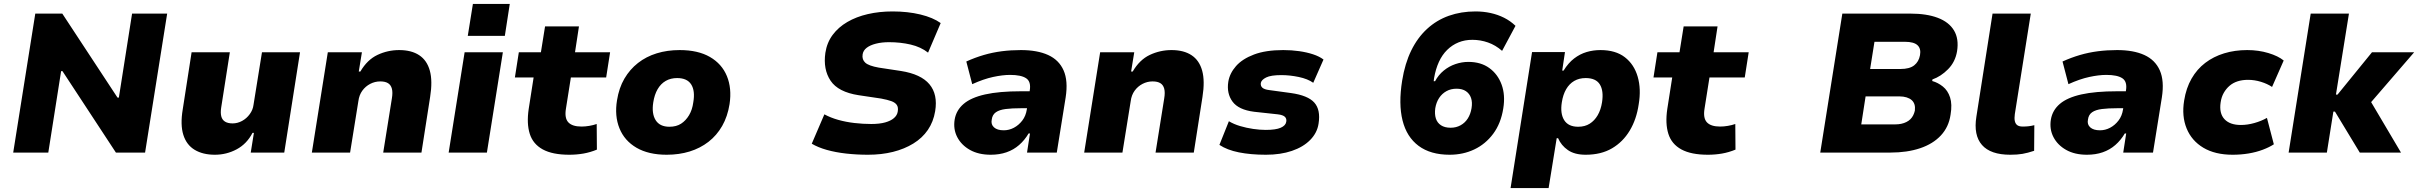

<svg xmlns="http://www.w3.org/2000/svg" viewBox="-20 -774 12267 974"><path d="M47 0 159 -705H296L576 -279H583L650 -705H828L716 0H568L297 -413H290L225 0Z M1070 11Q1009 11 967.5 -14Q926 -39 910 -90Q894 -141 907 -219L952 -509H1146L1102 -228Q1098 -202 1102.5 -184Q1107 -166 1121.5 -157Q1136 -148 1160 -148Q1185 -148 1208 -160.5Q1231 -173 1247 -195Q1263 -217 1266 -242L1309 -509H1502L1422 0H1252L1268 -100H1261Q1232 -44 1180.5 -16.5Q1129 11 1070 11Z M1562 0 1643 -509H1816L1800 -411H1808Q1843 -471 1895 -495.5Q1947 -520 2005 -520Q2067 -520 2106.5 -494Q2146 -468 2160.5 -415.5Q2175 -363 2162 -282L2118 0H1924L1968 -275Q1973 -305 1968 -324Q1963 -343 1948.5 -352Q1934 -361 1909 -361Q1882 -361 1858 -348.5Q1834 -336 1818 -314Q1802 -292 1798 -261L1756 0Z M2353 -592 2379 -754H2566L2541 -592ZM2256 0 2337 -509H2531L2450 0Z M2868 11Q2783 11 2733.5 -16Q2684 -43 2667.5 -95Q2651 -147 2662 -221L2687 -381H2592L2612 -509H2724L2745 -640H2917L2897 -509H3075L3055 -381H2876L2851 -223Q2843 -175 2863 -153.5Q2883 -132 2930 -132Q2949 -132 2969.5 -135.5Q2990 -139 3007 -145L3008 -15Q2974 -1 2939.5 5Q2905 11 2868 11Z M3362 11Q3270 11 3209 -24.5Q3148 -60 3122.5 -123Q3097 -186 3110 -265Q3120 -328 3147.5 -375Q3175 -422 3216.5 -454.5Q3258 -487 3311.5 -503.5Q3365 -520 3428 -520Q3521 -520 3581.5 -485Q3642 -450 3667.5 -388Q3693 -326 3681 -246Q3671 -183 3643.5 -135Q3616 -87 3574 -54.5Q3532 -22 3478.5 -5.5Q3425 11 3362 11ZM3376 -131Q3411 -131 3435 -146.5Q3459 -162 3475.5 -189.5Q3492 -217 3497 -255Q3507 -313 3486.5 -345.5Q3466 -378 3415 -378Q3382 -378 3357 -363.5Q3332 -349 3316 -321.5Q3300 -294 3294 -255Q3285 -198 3306 -164.5Q3327 -131 3376 -131Z M4383 11Q4326 11 4272.5 5Q4219 -1 4174.5 -13.5Q4130 -26 4098 -45L4162 -194Q4193 -177 4232 -166Q4271 -155 4314.5 -150Q4358 -145 4400 -145Q4442 -145 4470.5 -153Q4499 -161 4515 -175Q4531 -189 4534 -207Q4538 -229 4529.5 -241.5Q4521 -254 4501.5 -261Q4482 -268 4450 -274L4336 -291Q4232 -307 4193.5 -364.5Q4155 -422 4167 -506Q4175 -558 4204 -597Q4233 -636 4278.5 -662.5Q4324 -689 4382.5 -702.5Q4441 -716 4508 -716Q4585 -716 4649 -700.5Q4713 -685 4752 -657L4688 -507Q4651 -536 4599.5 -548Q4548 -560 4490 -560Q4453 -560 4423.5 -552.5Q4394 -545 4376.5 -531.5Q4359 -518 4356 -498Q4352 -472 4369.5 -456Q4387 -440 4438 -431L4550 -414Q4652 -398 4695 -346.5Q4738 -295 4724 -210Q4715 -156 4687 -115Q4659 -74 4613.5 -46Q4568 -18 4510 -3.5Q4452 11 4383 11Z M5006 11Q4944 11 4900.5 -13.5Q4857 -38 4836 -78.5Q4815 -119 4823 -168Q4831 -215 4868.5 -247Q4906 -279 4977.5 -295Q5049 -311 5159 -311H5227L5214 -225H5159Q5114 -225 5082 -221Q5050 -217 5032 -204.5Q5014 -192 5011 -167Q5006 -143 5022.5 -128Q5039 -113 5072 -113Q5099 -113 5123.5 -126Q5148 -139 5166 -162.5Q5184 -186 5189 -219L5204 -316Q5211 -360 5185.5 -377Q5160 -394 5104 -394Q5066 -394 5017.5 -383.5Q4969 -373 4912 -347L4882 -462Q4926 -482 4970.5 -495Q5015 -508 5061.5 -514Q5108 -520 5159 -520Q5242 -520 5297 -495Q5352 -470 5375.5 -417Q5399 -364 5386 -280L5341 0H5190L5205 -97H5198Q5178 -63 5150 -38.5Q5122 -14 5086 -1.5Q5050 11 5006 11Z M5480 0 5561 -509H5734L5718 -411H5726Q5761 -471 5813 -495.5Q5865 -520 5923 -520Q5985 -520 6024.5 -494Q6064 -468 6078.5 -415.5Q6093 -363 6080 -282L6036 0H5842L5886 -275Q5891 -305 5886 -324Q5881 -343 5866.5 -352Q5852 -361 5827 -361Q5800 -361 5776 -348.5Q5752 -336 5736 -314Q5720 -292 5716 -261L5674 0Z M6402 11Q6325 11 6265 -1Q6205 -13 6166 -39L6214 -159Q6239 -144 6271 -134.5Q6303 -125 6337 -120Q6371 -115 6401 -115Q6452 -115 6477 -126Q6502 -137 6505 -156Q6508 -172 6498 -181.5Q6488 -191 6462 -194L6342 -207Q6263 -217 6232.5 -258.5Q6202 -300 6211 -359Q6218 -402 6250 -438.5Q6282 -475 6341.5 -497.5Q6401 -520 6490 -520Q6532 -520 6570.5 -514.5Q6609 -509 6641 -498.5Q6673 -488 6694 -472L6642 -354Q6614 -374 6568.5 -383.5Q6523 -393 6480 -393Q6427 -393 6403 -381Q6379 -369 6376 -353Q6374 -338 6384 -329Q6394 -320 6419 -317L6529 -302Q6615 -290 6647.5 -253.5Q6680 -217 6669 -147Q6662 -100 6626.5 -64Q6591 -28 6533.5 -8.5Q6476 11 6402 11Z M7334 11Q7237 11 7176.5 -34Q7116 -79 7095 -163Q7074 -247 7093 -365Q7107 -452 7139 -517.5Q7171 -583 7219.5 -627.5Q7268 -672 7330 -694Q7392 -716 7465 -716Q7505 -716 7541.5 -708Q7578 -700 7610 -684Q7642 -668 7668 -643L7600 -516Q7567 -545 7528.5 -558.5Q7490 -572 7449 -572Q7411 -572 7379 -559Q7347 -546 7321.5 -521Q7296 -496 7279.5 -460Q7263 -424 7255 -378L7253 -362H7260Q7277 -394 7304 -416Q7331 -438 7363.5 -449Q7396 -460 7429 -460Q7492 -460 7535 -429Q7578 -398 7597.5 -345Q7617 -292 7606 -224Q7594 -148 7555 -95.5Q7516 -43 7459 -16Q7402 11 7334 11ZM7339 -126Q7367 -126 7389.5 -138.5Q7412 -151 7426 -173Q7440 -195 7445 -225Q7450 -255 7442.5 -277Q7435 -299 7416.5 -311.5Q7398 -324 7369 -324Q7340 -324 7317.5 -311.5Q7295 -299 7280.5 -277Q7266 -255 7261 -225Q7257 -195 7264 -173Q7271 -151 7290 -138.5Q7309 -126 7339 -126Z M7643 180 7752 -510H7919L7905 -416H7912Q7936 -455 7965.5 -477.5Q7995 -500 8028.5 -510Q8062 -520 8099 -520Q8176 -520 8223 -483.5Q8270 -447 8288 -384.5Q8306 -322 8293 -245Q8282 -169 8247.5 -111.5Q8213 -54 8157.5 -21.5Q8102 11 8024 11Q7968 11 7934 -12.5Q7900 -36 7884 -73H7877L7836 180ZM7986 -131Q8020 -131 8044.5 -146.5Q8069 -162 8085 -189.5Q8101 -217 8107 -255Q8116 -313 8096 -345.5Q8076 -378 8024 -378Q7991 -378 7966 -363.5Q7941 -349 7925 -321.5Q7909 -294 7903 -255Q7894 -198 7915 -164.5Q7936 -131 7986 -131Z M8644 11Q8559 11 8509.5 -16Q8460 -43 8443.5 -95Q8427 -147 8438 -221L8463 -381H8368L8388 -509H8500L8521 -640H8693L8673 -509H8851L8831 -381H8652L8627 -223Q8619 -175 8639 -153.5Q8659 -132 8706 -132Q8725 -132 8745.5 -135.5Q8766 -139 8783 -145L8784 -15Q8750 -1 8715.5 5Q8681 11 8644 11Z M9214 0 9326 -705H9671Q9754 -705 9810.5 -683.5Q9867 -662 9892.5 -619.5Q9918 -577 9908 -514Q9899 -460 9862.5 -423Q9826 -386 9783 -371L9782 -363Q9811 -355 9836 -335Q9861 -315 9872.5 -280Q9884 -245 9875 -192Q9866 -130 9826 -87Q9786 -44 9720.5 -22Q9655 0 9570 0ZM9422 -143H9594Q9611 -143 9625 -146Q9639 -149 9651 -155Q9663 -161 9671.5 -169.5Q9680 -178 9685.5 -189Q9691 -200 9694 -213Q9696 -231 9692 -244Q9688 -257 9678 -266Q9668 -275 9652 -280Q9636 -285 9616 -285H9444ZM9467 -424H9621Q9667 -424 9690.5 -442.5Q9714 -461 9720 -494Q9726 -527 9707.5 -544.5Q9689 -562 9643 -562H9489Z M10178 11Q10078 11 10034.5 -38.5Q9991 -88 10006 -182L10088 -705H10282L10201 -195Q10198 -174 10201 -160Q10204 -146 10213.5 -139Q10223 -132 10241 -132Q10257 -132 10270.5 -133.5Q10284 -135 10300 -139L10299 -9Q10266 2 10240 6.5Q10214 11 10178 11Z M10567 11Q10505 11 10461.5 -13.5Q10418 -38 10397 -78.5Q10376 -119 10384 -168Q10392 -215 10429.5 -247Q10467 -279 10538.5 -295Q10610 -311 10720 -311H10788L10775 -225H10720Q10675 -225 10643 -221Q10611 -217 10593 -204.5Q10575 -192 10572 -167Q10567 -143 10583.5 -128Q10600 -113 10633 -113Q10660 -113 10684.5 -126Q10709 -139 10727 -162.5Q10745 -186 10750 -219L10765 -316Q10772 -360 10746.5 -377Q10721 -394 10665 -394Q10627 -394 10578.5 -383.5Q10530 -373 10473 -347L10443 -462Q10487 -482 10531.5 -495Q10576 -508 10622.5 -514Q10669 -520 10720 -520Q10803 -520 10858 -495Q10913 -470 10936.5 -417Q10960 -364 10947 -280L10902 0H10751L10766 -97H10759Q10739 -63 10711 -38.5Q10683 -14 10647 -1.5Q10611 11 10567 11Z M11306 11Q11217 11 11157.5 -24.5Q11098 -60 11072.5 -122.5Q11047 -185 11060 -264Q11070 -327 11097.5 -375Q11125 -423 11167 -455Q11209 -487 11263 -503.5Q11317 -520 11380 -520Q11437 -520 11487 -505Q11537 -490 11565 -467L11506 -333Q11482 -349 11449.5 -359Q11417 -369 11384 -369Q11355 -369 11331.5 -361.5Q11308 -354 11290.5 -339Q11273 -324 11261 -303Q11249 -282 11245 -254Q11237 -199 11264.5 -169.5Q11292 -140 11348 -140Q11381 -140 11416.5 -150Q11452 -160 11480 -176L11515 -42Q11492 -27 11459 -14.5Q11426 -2 11387 4.5Q11348 11 11306 11Z M11590 0 11702 -705H11896L11830 -294H11838L12013 -509H12227L11987 -231L11992 -284L12160 0H11951L11825 -208H11817L11784 0Z"/></svg>

Font: Nunito Sans 6pt Black
Style: Italic
Weight: 900
Italic angle: -9°
Version: Version 3.101;gftools[0.9.27]